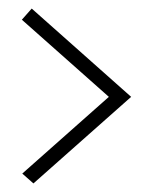

<svg xmlns="http://www.w3.org/2000/svg" viewBox="-20 -484 350 448"><path d="M54 -464 286 -258 58 -56 32 -79 234 -258 31 -438Z"/></svg>

Font: Azad Pori Unicode
Style: Regular
Weight: 400
Designer: Abul Kalam Azad
Foundry: Lipighor Font Foundry
Version: Version 1.026;December 22, 2019;FontCreator 12.0.0.2547 64-b